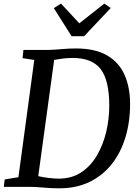

<svg xmlns="http://www.w3.org/2000/svg" viewBox="-26 -1014 748 1042"><path d="M101 -743H235Q272 -744 310 -747.5Q348 -751 385.5 -751Q491.5 -751 556.2 -712.8Q621 -674.5 650.5 -606.5Q680 -538.5 680 -450Q680 -351.5 654.5 -268Q629 -184.5 579.8 -122.5Q530.5 -60.5 459 -26.2Q387.5 8 296 8Q250.5 8 209.2 4Q168 0 129.5 0H-5.5L-0.5 -40L74 -52.5L160 -688.5L96.5 -698.5ZM368.5 -699.5Q340.5 -699.5 313.5 -696Q286.5 -692.5 268 -689L181.5 -58Q204 -52.5 236.8 -48.5Q269.5 -44.5 292.5 -44.5Q364 -44.5 415.8 -79.2Q467.5 -114 501 -172Q534.5 -230 550.8 -300Q567 -370 567 -440Q567 -578 520.5 -638.8Q474 -699.5 368.5 -699.5ZM362.5 -817.5 266 -970 305 -994.5Q330 -967.5 354.8 -941Q379.5 -914.5 404.5 -887.5Q438.5 -914.5 472.5 -941Q506.5 -967.5 540 -994.5L575 -970.5L430.5 -817.5Z"/></svg>

Font: Merriweather
Style: Italic
Weight: 400
Italic angle: -7.8°
Designer: Eben Sorkin
Foundry: Eben Sorkin
Version: Version 2.100